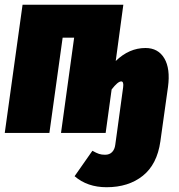

<svg xmlns="http://www.w3.org/2000/svg" viewBox="-32 -554 746 800"><path d="M574.2 -354Q627 -354 652.6 -311Q678.2 -268.1 668 -191.9L641.1 0L636.2 35.2Q622.6 130.9 563 178.5Q503.4 226.1 412.1 226.1Q332 226.1 278.8 180.2L353 74.2Q369.6 83.5 380.4 87.2Q391.1 90.8 405.8 90.8Q424.3 90.8 435.1 79.6Q445.8 68.4 448.2 49.8L455.1 0L481 -189.9Q484.4 -214.8 473.1 -214.8Q459 -214.8 433.1 -181.2L408.2 0H222.2L276.9 -397H229L173.8 0H-12.2L62 -534.2H481.9L450.2 -299.8Q505.9 -354 574.2 -354Z"/></svg>

Font: Fira Sans Compressed Heavy
Style: Italic
Weight: 900
Width: 3
Italic angle: -8°
Designer: Carrois Corporate & Edenspiekermann AG
Foundry: Carrois Corporate GbR & Edenspiekermann AG
Version: Version 4.203;PS 004.203;hotconv 1.0.88;makeotf.lib2.5.64775